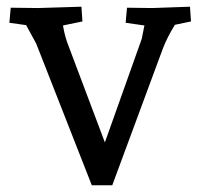

<svg xmlns="http://www.w3.org/2000/svg" viewBox="-20 -553 602 573"><path d="M254 0 88 -423 58 -478 8 -485 12 -530Q66 -529 93 -529L223 -533L226 -489L168 -477Q173 -444 186 -412L293 -128L403 -437L411 -477L355 -485L359 -530Q406 -529 434 -529L547 -533L550 -489L502 -479Q479 -442 466 -408L315 0Z"/></svg>

Font: Andada SC
Style: Regular
Weight: 400
Designer: Carolina Giovagnoli
Foundry: Carolina Giovagnoli
Version: Version 1.003